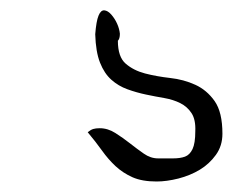

<svg xmlns="http://www.w3.org/2000/svg" viewBox="-20 -46 485 373"><path d="M150.4 210.9Q156.2 206.1 161.1 204.6Q166 203.1 173.8 203.1Q189.5 203.1 204.1 212.4Q218.8 221.7 232.4 232.4Q246.1 243.2 259.3 252.4Q272.5 261.7 287.1 261.7Q302.7 261.7 316.4 261.7Q330.1 261.7 339.4 258.3Q348.6 254.9 354 243.7Q359.4 232.4 359.4 209Q360.4 186.5 352.1 173.8Q343.8 161.1 330.1 154.3Q316.4 147.5 299.3 144.5Q282.2 141.6 263.7 137.7Q245.1 133.8 227.5 127.4Q210 121.1 196.3 108.9Q182.6 96.7 174.3 75.7Q166 54.7 165 20.5Q167 -4.9 171.4 -15.6Q175.8 -26.4 182.6 -25.9Q189.5 -25.4 196.3 -17.6Q203.1 -9.8 207.5 0Q211.9 9.8 212.9 19.5Q212.9 29.3 209 33.2Q209 64.5 224.1 77.6Q239.3 90.8 261.7 96.7Q284.2 102.5 310.5 105.5Q336.9 108.4 359.4 118.7Q381.8 128.9 397 150.4Q412.1 171.9 412.1 213.9Q412.1 237.3 399.4 254.9Q386.7 272.5 368.2 283.7Q349.6 294.9 326.7 300.8Q303.7 306.6 284.2 306.6Q255.9 306.6 237.3 298.3Q218.8 290 204.6 276.9Q190.4 263.7 178.2 246.6Q166 229.5 150.4 210.9Z"/></svg>

Font: Indie Flower
Style: Regular
Weight: 400
Designer: Kimberly Geswein
Foundry: Kimberly Geswein
Version: Version 1.001 2010